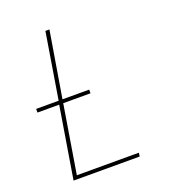

<svg xmlns="http://www.w3.org/2000/svg" viewBox="-134 -837 844 939"><g transform="rotate(-20 288.0 -367.5)"><path d="M88 0H432L435 -19H112L170 -373H312V-392H173L230 -735H209L153 -392H36V-373H149Z"/></g></svg>

Font: Iosevka Sparkle Thin Oblique
Style: Regular
Weight: 100
Italic angle: -9°
Designer: Belleve Invis
Foundry: Belleve Invis
Version: Version 4.5.0; ttfautohint (v1.8.3)